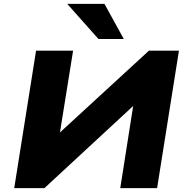

<svg xmlns="http://www.w3.org/2000/svg" viewBox="-20 -965 960 985"><path d="M53 0 165 -705H355L288 -288L287 -285L744 -705H898L786 0H597L663 -420L665 -423L208 0ZM485 -765 325 -945H516L615 -765Z"/></svg>

Font: Nunito Sans 7pt SemiExpanded Black
Style: Italic
Weight: 900
Width: 6
Italic angle: -9°
Designer: Vernon Adams
Foundry: Vernon Adams
Version: Version 3.101;gftools[0.9.27]